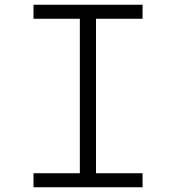

<svg xmlns="http://www.w3.org/2000/svg" viewBox="-20 -788 740 808"><path d="M121 -59V0H580V-59H384V-709H580V-768H121V-709H316V-59Z"/></svg>

Font: Kawkab Mono Light
Style: Regular
Weight: 300
Monospace: yes
Designer: Abdullah Arif
Foundry: Abdullah Arif
Version: Version 1.000;PS 000.500;hotconv 1.0.88;makeotf.lib2.5.64775